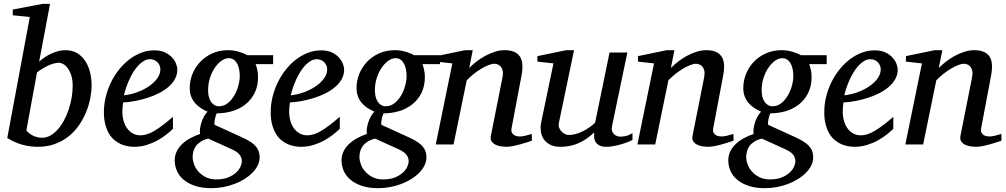

<svg xmlns="http://www.w3.org/2000/svg" viewBox="-20 -757 5270 1006"><path d="M360.8 -306.2Q360.8 -339.8 353 -363Q345.2 -386.2 334 -400.9Q322.8 -415.5 310.3 -421.9Q297.9 -428.2 289.1 -428.2Q276.9 -428.2 262.2 -424.3Q247.6 -420.4 232.2 -413.3Q216.8 -406.2 201.7 -397Q186.5 -387.7 173.8 -377L118.2 -74.2Q123 -66.9 131.3 -60.1Q139.6 -53.2 150.4 -47.6Q161.1 -42 173.8 -38.6Q186.5 -35.2 200.2 -35.2Q223.1 -35.2 243.9 -46.9Q264.6 -58.6 282.5 -78.6Q300.3 -98.6 314.9 -125.5Q329.6 -152.3 339.6 -182.4Q349.6 -212.4 355.2 -244.4Q360.8 -276.4 360.8 -306.2ZM460 -310.1Q460 -278.8 453.1 -242.9Q446.3 -207 431.9 -171.4Q417.5 -135.7 395 -102.5Q372.6 -69.3 341.3 -43.9Q310.1 -18.6 269.5 -3.2Q229 12.2 178.2 12.2Q135.7 12.2 94.5 0.5Q53.2 -11.2 18.1 -34.2L136.2 -668L46.9 -676.8V-707L203.1 -736.8H242.2L185.1 -434.1Q198.7 -446.3 215.1 -457.3Q231.4 -468.3 249 -476.3Q266.6 -484.4 285.2 -489.3Q303.7 -494.1 321.8 -494.1Q360.4 -494.1 386.7 -477.1Q413.1 -460 429.4 -433.1Q445.8 -406.2 452.9 -373.8Q460 -341.3 460 -310.1Z M820.3 -394Q820.3 -403.8 816.4 -413.3Q812.5 -422.9 805.7 -430.2Q798.8 -437.5 788.6 -442.1Q778.3 -446.8 766.1 -446.8Q749.5 -446.8 734.4 -438Q719.2 -429.2 705.3 -414.6Q691.4 -399.9 679.4 -380.9Q667.5 -361.8 658 -340.8Q648.4 -319.8 641.1 -298.3Q633.8 -276.9 629.4 -257.8Q661.1 -260.7 695.1 -272.5Q729 -284.2 756.8 -302.5Q784.7 -320.8 802.5 -344.2Q820.3 -367.7 820.3 -394ZM909.2 -393.1Q909.2 -365.7 896.5 -342.8Q883.8 -319.8 862.1 -301.3Q840.3 -282.7 811.8 -268.3Q783.2 -253.9 751.7 -243.9Q720.2 -233.9 687.5 -227.8Q654.8 -221.7 625 -220.2Q623.5 -210.4 622.3 -196.8Q621.1 -183.1 621.1 -173.8Q621.1 -146.5 627.7 -123.5Q634.3 -100.6 646.7 -83.7Q659.2 -66.9 676.8 -57.4Q694.3 -47.9 716.3 -47.9Q750 -47.9 790.5 -72.3Q831.1 -96.7 886.2 -145V-82Q872.1 -68.4 851.6 -52Q831.1 -35.6 804.9 -21.2Q778.8 -6.8 748 2.7Q717.3 12.2 683.1 12.2Q668 12.2 650.1 9.3Q632.3 6.3 614.7 -1.2Q597.2 -8.8 580.8 -22Q564.5 -35.2 552 -55.4Q539.6 -75.7 532 -103.8Q524.4 -131.8 524.4 -169.9Q524.4 -209.5 533.9 -248.8Q543.5 -288.1 560.8 -324Q578.1 -359.9 602.5 -390.9Q627 -421.9 656.2 -444.6Q685.5 -467.3 719 -480.2Q752.4 -493.2 788.1 -493.2Q822.8 -493.2 845.9 -481.7Q869.1 -470.2 883.3 -454.1Q897.5 -438 903.3 -420.9Q909.2 -403.8 909.2 -393.1Z M1247.1 87.9Q1247.1 69.8 1236.3 54.7Q1225.6 39.6 1196.3 25.9L1071.3 -30.8Q1047.4 -24.9 1031.5 -14.6Q1015.6 -4.4 1006.3 8.5Q997.1 21.5 993.2 36.1Q989.3 50.8 989.3 65.9Q989.3 83 996.6 103.5Q1003.9 124 1019.3 141.6Q1034.7 159.2 1058.1 171.1Q1081.5 183.1 1113.3 183.1Q1149.4 183.1 1174.8 172.9Q1200.2 162.6 1216.3 147.9Q1232.4 133.3 1239.7 116.9Q1247.1 100.6 1247.1 87.9ZM1236.3 -358.9Q1236.3 -377.4 1232.9 -394.3Q1229.5 -411.1 1222.4 -424.1Q1215.3 -437 1204.3 -444.6Q1193.4 -452.1 1178.2 -452.1Q1160.2 -452.1 1141.1 -439Q1122.1 -425.8 1106.2 -402.8Q1090.3 -379.9 1080.3 -349.1Q1070.3 -318.4 1070.3 -283.2Q1070.3 -265.1 1074.2 -249.8Q1078.1 -234.4 1085.7 -223.4Q1093.3 -212.4 1103.8 -206.3Q1114.3 -200.2 1127.4 -200.2Q1152.3 -200.2 1172.6 -216.1Q1192.9 -231.9 1207 -255.9Q1221.2 -279.8 1228.8 -307.6Q1236.3 -335.4 1236.3 -358.9ZM1319.3 -420.9Q1323.7 -409.7 1327.9 -392.1Q1332 -374.5 1332 -354Q1332 -306.2 1314.5 -270.5Q1296.9 -234.9 1267.1 -210.9Q1237.3 -187 1198 -175Q1158.7 -163.1 1115.2 -163.1Q1111.8 -155.8 1109.4 -147Q1106.9 -138.2 1105.5 -129.6Q1104 -121.1 1103.5 -114Q1103 -106.9 1104.5 -103L1238.3 -42Q1261.2 -31.7 1280 -21.2Q1298.8 -10.7 1312.3 1.7Q1325.7 14.2 1333 30Q1340.3 45.9 1340.3 67.9Q1340.3 89.4 1330.3 109.6Q1320.3 129.9 1303 147.7Q1285.6 165.5 1261.5 180.7Q1237.3 195.8 1209.2 206.5Q1181.2 217.3 1150.1 223.1Q1119.1 229 1087.4 229Q1038.1 229 1002 216.8Q965.8 204.6 942.1 184.6Q918.5 164.6 907 138.2Q895.5 111.8 895.5 83Q895.5 57.6 906 36.1Q916.5 14.6 934.6 -2.4Q952.6 -19.5 976.8 -32.7Q1001 -45.9 1028.3 -55.2Q1025.9 -66.9 1028.1 -82.8Q1030.3 -98.6 1035.4 -115Q1040.5 -131.3 1048.8 -146.5Q1057.1 -161.6 1067.4 -171.9Q1047.4 -180.7 1030.3 -192.1Q1013.2 -203.6 1000.7 -218.5Q988.3 -233.4 981.2 -252.7Q974.1 -272 974.1 -295.9Q974.1 -332.5 987.8 -367.9Q1001.5 -403.3 1027.6 -431.4Q1053.7 -459.5 1091.1 -476.8Q1128.4 -494.1 1176.3 -494.1Q1194.3 -494.1 1210.2 -491Q1226.1 -487.8 1239 -483.6Q1252 -479.5 1261.5 -475.1Q1271 -470.7 1275.4 -467.8H1411.1V-420.9Z M1694.3 -394Q1694.3 -403.8 1690.4 -413.3Q1686.5 -422.9 1679.7 -430.2Q1672.9 -437.5 1662.6 -442.1Q1652.3 -446.8 1640.1 -446.8Q1623.5 -446.8 1608.4 -438Q1593.3 -429.2 1579.3 -414.6Q1565.4 -399.9 1553.5 -380.9Q1541.5 -361.8 1532 -340.8Q1522.5 -319.8 1515.1 -298.3Q1507.8 -276.9 1503.4 -257.8Q1535.2 -260.7 1569.1 -272.5Q1603 -284.2 1630.9 -302.5Q1658.7 -320.8 1676.5 -344.2Q1694.3 -367.7 1694.3 -394ZM1783.2 -393.1Q1783.2 -365.7 1770.5 -342.8Q1757.8 -319.8 1736.1 -301.3Q1714.4 -282.7 1685.8 -268.3Q1657.2 -253.9 1625.7 -243.9Q1594.2 -233.9 1561.5 -227.8Q1528.8 -221.7 1499 -220.2Q1497.6 -210.4 1496.3 -196.8Q1495.1 -183.1 1495.1 -173.8Q1495.1 -146.5 1501.7 -123.5Q1508.3 -100.6 1520.8 -83.7Q1533.2 -66.9 1550.8 -57.4Q1568.4 -47.9 1590.3 -47.9Q1624 -47.9 1664.6 -72.3Q1705.1 -96.7 1760.3 -145V-82Q1746.1 -68.4 1725.6 -52Q1705.1 -35.6 1679 -21.2Q1652.8 -6.8 1622.1 2.7Q1591.3 12.2 1557.1 12.2Q1542 12.2 1524.2 9.3Q1506.3 6.3 1488.8 -1.2Q1471.2 -8.8 1454.8 -22Q1438.5 -35.2 1426 -55.4Q1413.6 -75.7 1406 -103.8Q1398.4 -131.8 1398.4 -169.9Q1398.4 -209.5 1408 -248.8Q1417.5 -288.1 1434.8 -324Q1452.1 -359.9 1476.6 -390.9Q1501 -421.9 1530.3 -444.6Q1559.6 -467.3 1593 -480.2Q1626.5 -493.2 1662.1 -493.2Q1696.8 -493.2 1720 -481.7Q1743.2 -470.2 1757.3 -454.1Q1771.5 -438 1777.3 -420.9Q1783.2 -403.8 1783.2 -393.1Z M2121.1 87.9Q2121.1 69.8 2110.4 54.7Q2099.6 39.6 2070.3 25.9L1945.3 -30.8Q1921.4 -24.9 1905.5 -14.6Q1889.6 -4.4 1880.4 8.5Q1871.1 21.5 1867.2 36.1Q1863.3 50.8 1863.3 65.9Q1863.3 83 1870.6 103.5Q1877.9 124 1893.3 141.6Q1908.7 159.2 1932.1 171.1Q1955.6 183.1 1987.3 183.1Q2023.4 183.1 2048.8 172.9Q2074.2 162.6 2090.3 147.9Q2106.4 133.3 2113.8 116.9Q2121.1 100.6 2121.1 87.9ZM2110.4 -358.9Q2110.4 -377.4 2106.9 -394.3Q2103.5 -411.1 2096.4 -424.1Q2089.4 -437 2078.4 -444.6Q2067.4 -452.1 2052.2 -452.1Q2034.2 -452.1 2015.1 -439Q1996.1 -425.8 1980.2 -402.8Q1964.4 -379.9 1954.3 -349.1Q1944.3 -318.4 1944.3 -283.2Q1944.3 -265.1 1948.2 -249.8Q1952.1 -234.4 1959.7 -223.4Q1967.3 -212.4 1977.8 -206.3Q1988.3 -200.2 2001.5 -200.2Q2026.4 -200.2 2046.6 -216.1Q2066.9 -231.9 2081.1 -255.9Q2095.2 -279.8 2102.8 -307.6Q2110.4 -335.4 2110.4 -358.9ZM2193.4 -420.9Q2197.8 -409.7 2201.9 -392.1Q2206.1 -374.5 2206.1 -354Q2206.1 -306.2 2188.5 -270.5Q2170.9 -234.9 2141.1 -210.9Q2111.3 -187 2072 -175Q2032.7 -163.1 1989.3 -163.1Q1985.8 -155.8 1983.4 -147Q1981 -138.2 1979.5 -129.6Q1978 -121.1 1977.5 -114Q1977.1 -106.9 1978.5 -103L2112.3 -42Q2135.3 -31.7 2154.1 -21.2Q2172.9 -10.7 2186.3 1.7Q2199.7 14.2 2207 30Q2214.4 45.9 2214.4 67.9Q2214.4 89.4 2204.3 109.6Q2194.3 129.9 2177 147.7Q2159.7 165.5 2135.5 180.7Q2111.3 195.8 2083.3 206.5Q2055.2 217.3 2024.2 223.1Q1993.2 229 1961.4 229Q1912.1 229 1876 216.8Q1839.8 204.6 1816.2 184.6Q1792.5 164.6 1781 138.2Q1769.5 111.8 1769.5 83Q1769.5 57.6 1780 36.1Q1790.5 14.6 1808.6 -2.4Q1826.7 -19.5 1850.8 -32.7Q1875 -45.9 1902.3 -55.2Q1899.9 -66.9 1902.1 -82.8Q1904.3 -98.6 1909.4 -115Q1914.6 -131.3 1922.9 -146.5Q1931.2 -161.6 1941.4 -171.9Q1921.4 -180.7 1904.3 -192.1Q1887.2 -203.6 1874.8 -218.5Q1862.3 -233.4 1855.2 -252.7Q1848.1 -272 1848.1 -295.9Q1848.1 -332.5 1861.8 -367.9Q1875.5 -403.3 1901.6 -431.4Q1927.7 -459.5 1965.1 -476.8Q2002.4 -494.1 2050.3 -494.1Q2068.4 -494.1 2084.2 -491Q2100.1 -487.8 2113 -483.6Q2126 -479.5 2135.5 -475.1Q2145 -470.7 2149.4 -467.8H2285.2V-420.9Z M2767.1 -20Q2760.7 -17.6 2744.9 -12.5Q2729 -7.3 2709.5 -1.7Q2689.9 3.9 2669.4 8.1Q2648.9 12.2 2633.3 12.2Q2624.5 12.2 2609.1 10.5Q2593.8 8.8 2579.6 2.7Q2565.4 -3.4 2556.6 -15.1Q2547.9 -26.9 2552.2 -46.9L2613.3 -354Q2616.7 -374 2613.5 -387.2Q2610.4 -400.4 2603.3 -408.4Q2596.2 -416.5 2586.9 -419.7Q2577.6 -422.9 2569.3 -422.9Q2557.1 -422.9 2539.3 -415.8Q2521.5 -408.7 2501.7 -397Q2481.9 -385.3 2461.9 -369.4Q2441.9 -353.5 2425.3 -335.9L2356.4 0H2263.2L2350.1 -424.8L2266.1 -434.1V-462.9L2417 -494.1H2457L2438.5 -400.9Q2455.1 -417.5 2476.6 -434.3Q2498 -451.2 2522.5 -464.4Q2546.9 -477.5 2573 -485.8Q2599.1 -494.1 2624 -494.1Q2678.7 -494.1 2701.9 -463.9Q2725.1 -433.6 2713.4 -366.2L2660.2 -84Q2657.7 -69.8 2662.4 -61.5Q2667 -53.2 2674.6 -48.8Q2682.1 -44.4 2690.4 -43.2Q2698.7 -42 2703.1 -42Q2716.8 -42 2732.9 -45.9Q2749 -49.8 2766.1 -55.2Z M3293.9 -23.9Q3284.7 -18.6 3268.3 -12.2Q3252 -5.9 3232.9 -0.5Q3213.9 4.9 3194.1 8.5Q3174.3 12.2 3158.2 12.2Q3129.9 12.2 3116.2 2.7Q3102.5 -6.8 3097.4 -19.3Q3092.3 -31.7 3092.8 -44.4Q3093.3 -57.1 3093.3 -63Q3053.7 -25.4 3010.5 -6.6Q2967.3 12.2 2917 12.2Q2882.3 12.2 2860.4 0Q2838.4 -12.2 2827.1 -30.8Q2815.9 -49.3 2813.5 -71.3Q2811 -93.3 2814.9 -112.8L2879.9 -424.8L2795.9 -434.1V-462.9L2946.8 -494.1H2987.8L2908.2 -112.8Q2905.3 -100.1 2909.4 -88.6Q2913.6 -77.1 2921.6 -68.6Q2929.7 -60.1 2939.9 -54.9Q2950.2 -49.8 2960 -49.8Q2978 -49.8 2996.3 -54.9Q3014.6 -60.1 3032.7 -68.8Q3050.8 -77.6 3067.4 -89.1Q3084 -100.6 3098.1 -113.8L3173.8 -481.9H3267.1L3187 -97.2Q3183.6 -81.5 3187 -71Q3190.4 -60.5 3197.5 -53.7Q3204.6 -46.9 3213.6 -43.9Q3222.7 -41 3231 -41Q3240.7 -41 3256.8 -43.9Q3272.9 -46.9 3293.9 -59.1Z M3823.7 -20Q3817.4 -17.6 3801.5 -12.5Q3785.6 -7.3 3766.1 -1.7Q3746.6 3.9 3726.1 8.1Q3705.6 12.2 3689.9 12.2Q3681.2 12.2 3665.8 10.5Q3650.4 8.8 3636.2 2.7Q3622.1 -3.4 3613.3 -15.1Q3604.5 -26.9 3608.9 -46.9L3669.9 -354Q3673.3 -374 3670.2 -387.2Q3667 -400.4 3659.9 -408.4Q3652.8 -416.5 3643.6 -419.7Q3634.3 -422.9 3626 -422.9Q3613.8 -422.9 3595.9 -415.8Q3578.1 -408.7 3558.3 -397Q3538.6 -385.3 3518.6 -369.4Q3498.5 -353.5 3481.9 -335.9L3413.1 0H3319.8L3406.7 -424.8L3322.8 -434.1V-462.9L3473.6 -494.1H3513.7L3495.1 -400.9Q3511.7 -417.5 3533.2 -434.3Q3554.7 -451.2 3579.1 -464.4Q3603.5 -477.5 3629.6 -485.8Q3655.8 -494.1 3680.7 -494.1Q3735.4 -494.1 3758.5 -463.9Q3781.7 -433.6 3770 -366.2L3716.8 -84Q3714.4 -69.8 3719 -61.5Q3723.6 -53.2 3731.2 -48.8Q3738.8 -44.4 3747.1 -43.2Q3755.4 -42 3759.8 -42Q3773.4 -42 3789.6 -45.9Q3805.7 -49.8 3822.8 -55.2Z M4147.5 87.9Q4147.5 69.8 4136.7 54.7Q4126 39.6 4096.7 25.9L3971.7 -30.8Q3947.8 -24.9 3931.9 -14.6Q3916 -4.4 3906.7 8.5Q3897.5 21.5 3893.6 36.1Q3889.6 50.8 3889.6 65.9Q3889.6 83 3897 103.5Q3904.3 124 3919.7 141.6Q3935.1 159.2 3958.5 171.1Q3981.9 183.1 4013.7 183.1Q4049.8 183.1 4075.2 172.9Q4100.6 162.6 4116.7 147.9Q4132.8 133.3 4140.1 116.9Q4147.5 100.6 4147.5 87.9ZM4136.7 -358.9Q4136.7 -377.4 4133.3 -394.3Q4129.9 -411.1 4122.8 -424.1Q4115.7 -437 4104.7 -444.6Q4093.8 -452.1 4078.6 -452.1Q4060.5 -452.1 4041.5 -439Q4022.5 -425.8 4006.6 -402.8Q3990.7 -379.9 3980.7 -349.1Q3970.7 -318.4 3970.7 -283.2Q3970.7 -265.1 3974.6 -249.8Q3978.5 -234.4 3986.1 -223.4Q3993.7 -212.4 4004.2 -206.3Q4014.6 -200.2 4027.8 -200.2Q4052.7 -200.2 4073 -216.1Q4093.3 -231.9 4107.4 -255.9Q4121.6 -279.8 4129.2 -307.6Q4136.7 -335.4 4136.7 -358.9ZM4219.7 -420.9Q4224.1 -409.7 4228.3 -392.1Q4232.4 -374.5 4232.4 -354Q4232.4 -306.2 4214.8 -270.5Q4197.3 -234.9 4167.5 -210.9Q4137.7 -187 4098.4 -175Q4059.1 -163.1 4015.6 -163.1Q4012.2 -155.8 4009.8 -147Q4007.3 -138.2 4005.9 -129.6Q4004.4 -121.1 4003.9 -114Q4003.4 -106.9 4004.9 -103L4138.7 -42Q4161.6 -31.7 4180.4 -21.2Q4199.2 -10.7 4212.6 1.7Q4226.1 14.2 4233.4 30Q4240.7 45.9 4240.7 67.9Q4240.7 89.4 4230.7 109.6Q4220.7 129.9 4203.4 147.7Q4186 165.5 4161.9 180.7Q4137.7 195.8 4109.6 206.5Q4081.5 217.3 4050.5 223.1Q4019.5 229 3987.8 229Q3938.5 229 3902.3 216.8Q3866.2 204.6 3842.5 184.6Q3818.8 164.6 3807.4 138.2Q3795.9 111.8 3795.9 83Q3795.9 57.6 3806.4 36.1Q3816.9 14.6 3835 -2.4Q3853 -19.5 3877.2 -32.7Q3901.4 -45.9 3928.7 -55.2Q3926.3 -66.9 3928.5 -82.8Q3930.7 -98.6 3935.8 -115Q3940.9 -131.3 3949.2 -146.5Q3957.5 -161.6 3967.8 -171.9Q3947.8 -180.7 3930.7 -192.1Q3913.6 -203.6 3901.1 -218.5Q3888.7 -233.4 3881.6 -252.7Q3874.5 -272 3874.5 -295.9Q3874.5 -332.5 3888.2 -367.9Q3901.9 -403.3 3928 -431.4Q3954.1 -459.5 3991.5 -476.8Q4028.8 -494.1 4076.7 -494.1Q4094.7 -494.1 4110.6 -491Q4126.5 -487.8 4139.4 -483.6Q4152.3 -479.5 4161.9 -475.1Q4171.4 -470.7 4175.8 -467.8H4311.5V-420.9Z M4594.7 -394Q4594.7 -403.8 4590.8 -413.3Q4586.9 -422.9 4580.1 -430.2Q4573.2 -437.5 4563 -442.1Q4552.7 -446.8 4540.5 -446.8Q4523.9 -446.8 4508.8 -438Q4493.7 -429.2 4479.7 -414.6Q4465.8 -399.9 4453.9 -380.9Q4441.9 -361.8 4432.4 -340.8Q4422.9 -319.8 4415.5 -298.3Q4408.2 -276.9 4403.8 -257.8Q4435.5 -260.7 4469.5 -272.5Q4503.4 -284.2 4531.2 -302.5Q4559.1 -320.8 4576.9 -344.2Q4594.7 -367.7 4594.7 -394ZM4683.6 -393.1Q4683.6 -365.7 4670.9 -342.8Q4658.2 -319.8 4636.5 -301.3Q4614.7 -282.7 4586.2 -268.3Q4557.6 -253.9 4526.1 -243.9Q4494.6 -233.9 4461.9 -227.8Q4429.2 -221.7 4399.4 -220.2Q4397.9 -210.4 4396.7 -196.8Q4395.5 -183.1 4395.5 -173.8Q4395.5 -146.5 4402.1 -123.5Q4408.7 -100.6 4421.1 -83.7Q4433.6 -66.9 4451.2 -57.4Q4468.8 -47.9 4490.7 -47.9Q4524.4 -47.9 4564.9 -72.3Q4605.5 -96.7 4660.6 -145V-82Q4646.5 -68.4 4626 -52Q4605.5 -35.6 4579.3 -21.2Q4553.2 -6.8 4522.5 2.7Q4491.7 12.2 4457.5 12.2Q4442.4 12.2 4424.6 9.3Q4406.7 6.3 4389.2 -1.2Q4371.6 -8.8 4355.2 -22Q4338.9 -35.2 4326.4 -55.4Q4314 -75.7 4306.4 -103.8Q4298.8 -131.8 4298.8 -169.9Q4298.8 -209.5 4308.3 -248.8Q4317.9 -288.1 4335.2 -324Q4352.5 -359.9 4377 -390.9Q4401.4 -421.9 4430.7 -444.6Q4460 -467.3 4493.4 -480.2Q4526.9 -493.2 4562.5 -493.2Q4597.2 -493.2 4620.4 -481.7Q4643.6 -470.2 4657.7 -454.1Q4671.9 -438 4677.7 -420.9Q4683.6 -403.8 4683.6 -393.1Z M5227.5 -20Q5221.2 -17.6 5205.3 -12.5Q5189.5 -7.3 5169.9 -1.7Q5150.4 3.9 5129.9 8.1Q5109.4 12.2 5093.8 12.2Q5085 12.2 5069.6 10.5Q5054.2 8.8 5040 2.7Q5025.9 -3.4 5017.1 -15.1Q5008.3 -26.9 5012.7 -46.9L5073.7 -354Q5077.1 -374 5074 -387.2Q5070.8 -400.4 5063.7 -408.4Q5056.6 -416.5 5047.4 -419.7Q5038.1 -422.9 5029.8 -422.9Q5017.6 -422.9 4999.8 -415.8Q4981.9 -408.7 4962.2 -397Q4942.4 -385.3 4922.4 -369.4Q4902.3 -353.5 4885.7 -335.9L4816.9 0H4723.6L4810.5 -424.8L4726.6 -434.1V-462.9L4877.4 -494.1H4917.5L4898.9 -400.9Q4915.5 -417.5 4937 -434.3Q4958.5 -451.2 4982.9 -464.4Q5007.3 -477.5 5033.4 -485.8Q5059.6 -494.1 5084.5 -494.1Q5139.2 -494.1 5162.4 -463.9Q5185.5 -433.6 5173.8 -366.2L5120.6 -84Q5118.2 -69.8 5122.8 -61.5Q5127.4 -53.2 5135 -48.8Q5142.6 -44.4 5150.9 -43.2Q5159.2 -42 5163.6 -42Q5177.2 -42 5193.4 -45.9Q5209.5 -49.8 5226.6 -55.2Z"/></svg>

Font: Charis SIL Cyr
Style: Italic
Weight: 400
Italic angle: -11°
Foundry: SIL International
Version: Version 5.000